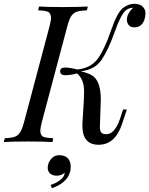

<svg xmlns="http://www.w3.org/2000/svg" viewBox="-53 -742 780 1003"><path d="M225.1 -20 221.2 0Q174.8 -2.9 92.8 -2.9Q10.7 -2.9 -33.2 0L-27.8 -20Q7.3 -21.5 24.9 -27.8Q42 -34.2 52.7 -51.8Q63.5 -69.3 73.2 -106L205.1 -602.1Q213.4 -633.8 213.4 -649.4Q213.4 -665 204.1 -675.8Q194.8 -686.5 146 -688L150.9 -708Q191.9 -705.1 274.9 -705.1Q357.9 -705.1 405.8 -708L400.9 -688Q364.3 -686.5 346.7 -680.2Q329.1 -673.8 318.4 -656.7Q307.6 -639.6 297.9 -602.1L166 -106Q157.7 -74.2 157.7 -58.6Q157.7 -43 166.5 -32.2Q175.3 -21.5 225.1 -20ZM609.9 -639.2Q609.9 -669.9 642.1 -701.2H639.2Q619.1 -700.2 603 -687Q577.1 -663.1 545.4 -573.2Q513.7 -483.4 478.5 -430.7Q443.4 -377.9 369.1 -369.6Q405.3 -361.3 426.8 -348.6Q473.6 -321.3 473.6 -222.2L469.2 -91.8L468.8 -80.1Q468.8 -60.5 475.1 -50.8Q481.4 -41 502.9 -41Q545.4 -41 573.2 -119.1L589.8 -169.9H609.9L584 -92.8Q547.9 14.2 462.4 14.2Q377.4 14.2 377.4 -85Q377.4 -96.2 377.9 -102.1L384.8 -214.8Q386.2 -235.4 386.2 -266.6Q386.2 -327.1 349.6 -358.4Q314.5 -349.1 288.1 -349.1Q261.7 -349.1 261.2 -369.1Q260.7 -389.2 286.1 -389.2Q311.5 -389.2 352.1 -378.9Q424.3 -387.7 459 -437Q493.7 -486.3 525.9 -580.1Q558.1 -673.8 587.9 -699.2Q618.2 -722.2 648.4 -722.2Q678.7 -721.7 692.9 -707Q707 -692.4 707 -673.8Q707 -655.3 701.2 -638.7Q686.5 -598.6 648.9 -599.1Q629.4 -599.1 619.6 -610.8Q609.9 -622.6 609.9 -639.2ZM244.1 175.8Q221.7 175.8 209 164.6Q196.3 153.3 196.3 134.8Q196.3 116.2 205.1 101.6Q223.6 68.8 255.4 68.8Q287.1 68.8 301.8 85.4Q316.4 102.1 316.4 127.9Q316.4 206.1 218.3 241.2L211.4 224.1Q238.3 215.8 260.7 199.2Q283.2 182.6 285.2 160.2Q267.1 175.8 244.1 175.8Z"/></svg>

Font: PlayfairDisplay-Italic
Style: Italic
Weight: 400
Italic angle: -14°
Designer: Claus Eggers Sørensen
Foundry: Claus Eggers Sørensen
Version: Version 1.002;PS 001.002;hotconv 1.0.70;makeotf.lib2.5.58329